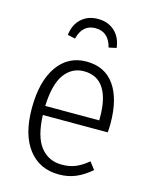

<svg xmlns="http://www.w3.org/2000/svg" viewBox="-114 -815 710 900"><g transform="rotate(15 241.5 -365.0)"><path d="M430 -239H115Q119 -134 157.5 -85.5Q196 -37 261 -37Q298 -37 327 -49Q356 -61 387 -87L414 -52Q379 -21 341.5 -5Q304 11 259 11Q165 11 111 -59Q57 -129 57 -257Q57 -387 108.5 -460.5Q160 -534 249 -534Q338 -534 385 -468Q432 -402 432 -281Q432 -259 430 -239ZM377 -299Q377 -390 345 -438.5Q313 -487 249 -487Q191 -487 155 -438Q119 -389 115 -283H377ZM368 -632 331 -624Q313 -696 249 -696Q186 -696 168 -624L131 -632Q137 -683 169 -712Q201 -741 249 -741Q298 -741 330 -712Q362 -683 368 -632Z"/></g></svg>

Font: Fira Sans Condensed Light
Style: Regular
Weight: 300
Width: 3
Designer: bBox Type GmbH & Carrois Corporate GbR & Edenspiekermann AG
Foundry: bBox Type GmbH & Carrois Corporate GbR & Edenspiekermann AG
Version: Version 4.301